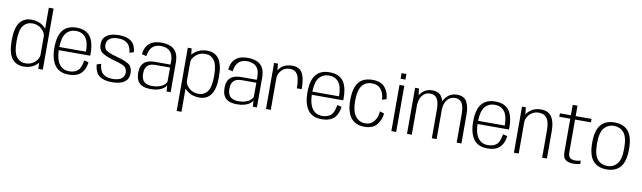

<svg xmlns="http://www.w3.org/2000/svg" viewBox="-50 -1497 8117 2429"><g transform="rotate(10 4009.0 -282.0)"><path d="M429.5 0H487V-785H426V-516Q412 -533 391 -549.5Q330 -598 238.5 -598Q140 -598 87.5 -526.8Q35 -455.5 35 -297Q35 -139.5 87.5 -67.8Q140 4 238.5 4Q330 4 391 -44.5Q412.5 -62 426.5 -79ZM426 -175Q422 -127 377 -85.5Q328 -40.5 257.5 -40.5Q185 -40.5 141.2 -96Q97.5 -151.5 97.5 -297Q97.5 -442.5 141.2 -498Q185 -553.5 257.5 -553.5Q328 -553.5 377 -508.5Q422 -467.5 426 -419Z M816.5 5Q884 5 931 -16Q978 -37 1005.5 -83.8Q1033 -130.5 1040 -192.5L983.5 -206.5Q977 -156 957.5 -114Q938 -72 901 -54.8Q864 -37.5 816.5 -37.5Q734 -37.5 688.5 -102Q646.5 -161 643 -278H1046.5Q1047.5 -288.5 1047.5 -300Q1047.5 -453.5 991.8 -525.5Q936 -597.5 816.5 -597.5Q700.5 -597.5 641.8 -525Q583 -452.5 583 -298Q583 -154.5 639.8 -74.8Q696.5 5 816.5 5ZM643 -318.5Q646.5 -444.5 690.5 -498Q738.5 -555.5 816.5 -555.5Q896.5 -555.5 941 -499.5Q984.5 -445.5 986 -318.5Z M1373 4.5Q1481 4.5 1534.8 -34.8Q1588.5 -74 1588.5 -146Q1588.5 -233.5 1530.5 -266.2Q1472.5 -299 1388 -320.5Q1311.5 -340.5 1261.8 -364.2Q1212 -388 1212 -448Q1212 -497 1248.8 -526Q1285.5 -555 1360.5 -555Q1438 -555 1479.8 -517Q1521.5 -479 1528.5 -401L1584 -418Q1574 -514 1518.5 -555.8Q1463 -597.5 1361 -597.5Q1260 -597.5 1205.2 -558Q1150.5 -518.5 1150.5 -447.5Q1150.5 -366 1204.5 -332.5Q1258.5 -299 1342.5 -276.5Q1421 -256.5 1474 -232.2Q1527 -208 1527 -141.5Q1527 -96 1489.5 -67Q1452 -38 1374 -38Q1296 -38 1252.2 -75Q1208.5 -112 1201.5 -201L1146 -183.5Q1157 -77 1214.8 -36.2Q1272.5 4.5 1373 4.5Z M1872.5 5Q1919 5 1954.2 -3.2Q1989.5 -11.5 2014 -24.8Q2038.5 -38 2052.8 -52.5Q2067 -67 2071.5 -79.5L2076.5 0H2129V-381Q2129 -460 2102.2 -507.5Q2075.5 -555 2025.8 -576.2Q1976 -597.5 1907 -597.5Q1861.5 -597.5 1823.5 -587.2Q1785.5 -577 1757.2 -554.5Q1729 -532 1711.2 -496.5Q1693.5 -461 1687.5 -410.5L1748 -396Q1754.5 -452 1775.5 -486.8Q1796.5 -521.5 1829.8 -537.8Q1863 -554 1907.5 -554Q1956 -554 1991.8 -536.5Q2027.5 -519 2047.2 -481.5Q2067 -444 2067 -383.5V-343.5H1869.5Q1840 -343.5 1812.2 -339.2Q1784.5 -335 1761 -324Q1737.5 -313 1719.8 -293.5Q1702 -274 1692.2 -244Q1682.5 -214 1682.5 -171Q1682.5 -127 1692.5 -96.2Q1702.5 -65.5 1720.2 -45.8Q1738 -26 1762 -15Q1786 -4 1814 0.5Q1842 5 1872.5 5ZM1885.5 -36.5Q1857.5 -36.5 1832.2 -42.2Q1807 -48 1787.2 -62.8Q1767.5 -77.5 1756.2 -104.2Q1745 -131 1745 -172.5Q1745 -214 1756.2 -240.2Q1767.5 -266.5 1787 -281Q1806.5 -295.5 1831.2 -300.8Q1856 -306 1883 -306H2068L2067 -124.5Q2061.5 -108.5 2047 -92.8Q2032.5 -77 2009.5 -64.2Q1986.5 -51.5 1955.2 -44Q1924 -36.5 1885.5 -36.5Z M2245.5 220.5H2307V-78.5Q2321 -61.5 2342.5 -44.5Q2404.5 4 2496.5 4Q2595 4 2646.2 -68.8Q2697.5 -141.5 2697.5 -297Q2697.5 -453.5 2646.2 -525.8Q2595 -598 2496.5 -598Q2404.5 -598 2342.5 -549.5Q2318.5 -531 2304 -512L2294.5 -592H2245.5ZM2307 -177V-417Q2310 -466.5 2356.5 -508.5Q2407 -553.5 2477 -553.5Q2550 -553.5 2592.8 -497Q2635.5 -440.5 2635.5 -297Q2635.5 -153 2592.8 -96.8Q2550 -40.5 2477 -40.5Q2407 -40.5 2356.5 -85.5Q2310 -127.5 2307 -177Z M2981 5Q3027.5 5 3062.8 -3.2Q3098 -11.5 3122.5 -24.8Q3147 -38 3161.2 -52.5Q3175.5 -67 3180 -79.5L3185 0H3237.5V-381Q3237.5 -460 3210.8 -507.5Q3184 -555 3134.2 -576.2Q3084.5 -597.5 3015.5 -597.5Q2970 -597.5 2932 -587.2Q2894 -577 2865.8 -554.5Q2837.5 -532 2819.8 -496.5Q2802 -461 2796 -410.5L2856.5 -396Q2863 -452 2884 -486.8Q2905 -521.5 2938.2 -537.8Q2971.5 -554 3016 -554Q3064.5 -554 3100.2 -536.5Q3136 -519 3155.8 -481.5Q3175.5 -444 3175.5 -383.5V-343.5H2978Q2948.5 -343.5 2920.8 -339.2Q2893 -335 2869.5 -324Q2846 -313 2828.2 -293.5Q2810.5 -274 2800.8 -244Q2791 -214 2791 -171Q2791 -127 2801 -96.2Q2811 -65.5 2828.8 -45.8Q2846.5 -26 2870.5 -15Q2894.5 -4 2922.5 0.5Q2950.5 5 2981 5ZM2994 -36.5Q2966 -36.5 2940.8 -42.2Q2915.5 -48 2895.8 -62.8Q2876 -77.5 2864.8 -104.2Q2853.5 -131 2853.5 -172.5Q2853.5 -214 2864.8 -240.2Q2876 -266.5 2895.5 -281Q2915 -295.5 2939.8 -300.8Q2964.5 -306 2991.5 -306H3176.5L3175.5 -124.5Q3170 -108.5 3155.5 -92.8Q3141 -77 3118 -64.2Q3095 -51.5 3063.8 -44Q3032.5 -36.5 2994 -36.5Z M3693 -325.5H3755Q3755 -468.5 3717.2 -533Q3679.5 -597.5 3587.5 -597.5Q3496 -597.5 3443.5 -546.5Q3424 -527.5 3412 -505.5L3403 -592H3354V0H3415.5V-409.5Q3418 -463 3455.5 -506Q3495.5 -553 3567 -553Q3630.5 -553 3661.8 -503Q3693 -453 3693 -325.5Z M4067 5Q4134.5 5 4181.5 -16Q4228.5 -37 4256 -83.8Q4283.5 -130.5 4290.5 -192.5L4234 -206.5Q4227.5 -156 4208 -114Q4188.5 -72 4151.5 -54.8Q4114.5 -37.5 4067 -37.5Q3984.5 -37.5 3939 -102Q3897 -161 3893.5 -278H4297Q4298 -288.5 4298 -300Q4298 -453.5 4242.2 -525.5Q4186.5 -597.5 4067 -597.5Q3951 -597.5 3892.2 -525Q3833.5 -452.5 3833.5 -298Q3833.5 -154.5 3890.2 -74.8Q3947 5 4067 5ZM3893.5 -318.5Q3897 -444.5 3941 -498Q3989 -555.5 4067 -555.5Q4147 -555.5 4191.5 -499.5Q4235 -445.5 4236.5 -318.5Z M4619.5 5Q4731 5 4781.2 -63.5Q4831.5 -132 4834.5 -203.5L4778.5 -221Q4777.5 -153.5 4736.8 -96.5Q4696 -39.5 4619.5 -39.5Q4541.5 -39.5 4494 -102.8Q4446.5 -166 4446.5 -296Q4446.5 -436.5 4493.5 -494.5Q4540.5 -552.5 4619.5 -552.5Q4696 -552.5 4736.8 -500.5Q4777.5 -448.5 4778.5 -370.5L4834.5 -387.5Q4831.5 -469.5 4781.5 -533.5Q4731.5 -597.5 4619.5 -597.5Q4500 -597.5 4442 -524.8Q4384 -452 4384 -296Q4384 -150 4442 -72.5Q4500 5 4619.5 5Z M4964.5 0H5026.5V-593H4964.5ZM4964.5 -745V-672.5H5026.5V-745Z M5165.5 0H5227V-385.5Q5230.5 -457.5 5265.5 -503Q5304 -553 5367 -553Q5430 -553 5457.2 -506Q5484.5 -459 5484.5 -369V0H5546V-372Q5546 -376.5 5546 -381Q5549 -456.5 5584.5 -503Q5623 -553 5686 -553Q5749.5 -553 5776.5 -506Q5803.5 -459 5803.5 -369V0H5864.5V-372Q5864.5 -472.5 5830.5 -535.2Q5796.5 -598 5704.5 -598Q5622 -598 5567.5 -537.5Q5545.5 -513 5532.5 -484Q5524.5 -512 5511.5 -535Q5477 -598 5385.5 -598Q5303 -598 5248 -537.5Q5235 -523 5225 -506.5L5215 -592H5165.5Z M6196 5Q6263.5 5 6310.5 -16Q6357.5 -37 6385 -83.8Q6412.5 -130.5 6419.5 -192.5L6363 -206.5Q6356.5 -156 6337 -114Q6317.5 -72 6280.5 -54.8Q6243.5 -37.5 6196 -37.5Q6113.5 -37.5 6068 -102Q6026 -161 6022.5 -278H6426Q6427 -288.5 6427 -300Q6427 -453.5 6371.2 -525.5Q6315.5 -597.5 6196 -597.5Q6080 -597.5 6021.2 -525Q5962.5 -452.5 5962.5 -298Q5962.5 -154.5 6019.2 -74.8Q6076 5 6196 5ZM6022.5 -318.5Q6026 -444.5 6070 -498Q6118 -555.5 6196 -555.5Q6276 -555.5 6320.5 -499.5Q6364 -445.5 6365.5 -318.5Z M6539 0H6600.5V-413Q6608 -466.5 6646 -505.5Q6693.5 -554 6762 -554Q6832 -554 6866.8 -506.2Q6901.5 -458.5 6901.5 -352.5V0H6963V-352Q6963 -470 6921 -534.2Q6879 -598.5 6783 -598.5Q6689.5 -598.5 6629.5 -541Q6610 -522.5 6597 -502.5L6588 -592H6539Z M7299 6Q7346.5 6 7389.5 -5.5V-48.5Q7355.5 -38 7319 -38Q7275.5 -38 7251.8 -57Q7228 -76 7228 -135V-547.5H7432V-592H7228V-725.5H7166.5V-592H7025.5V-547.5H7166.5V-118.5Q7166.5 -45.5 7204 -19.8Q7241.5 6 7299 6Z M7729 4.5Q7844 4.5 7904.8 -66.8Q7965.5 -138 7965.5 -297.5Q7965.5 -456.5 7904.8 -527.5Q7844 -598.5 7729 -598.5Q7614 -598.5 7553 -527.5Q7492 -456.5 7492 -297.5Q7492 -138 7553 -66.8Q7614 4.5 7729 4.5ZM7729 -39.5Q7653 -39.5 7603.5 -95.2Q7554 -151 7554 -297Q7554 -443 7603.5 -498.8Q7653 -554.5 7729 -554.5Q7805 -554.5 7854.2 -498.8Q7903.5 -443 7903.5 -297Q7903.5 -151 7854.2 -95.2Q7805 -39.5 7729 -39.5Z"/></g></svg>

Font: Anybody Light
Style: Regular
Weight: 300
Designer: Tyler Finck
Foundry: Etcetera Type Company
Version: Version 1.111; ttfautohint (v1.8.4)